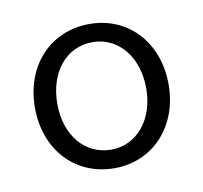

<svg xmlns="http://www.w3.org/2000/svg" viewBox="-49 -781 463 438"><g transform="rotate(-10 182.0 -562.0)"><path d="M183.6 -394.5C273.4 -394.5 337.9 -464.8 337.9 -561.5C337.9 -659.2 273.4 -728.5 183.6 -728.5C92.8 -728.5 28.3 -659.2 28.3 -561.5C28.3 -463.9 92.8 -394.5 183.6 -394.5ZM183.6 -437.5C123 -437.5 80.1 -488.3 80.1 -561.5C80.1 -635.7 123 -686.5 183.6 -686.5C242.2 -686.5 286.1 -635.7 286.1 -561.5C286.1 -488.3 242.2 -437.5 183.6 -437.5Z"/></g></svg>

Font: Ed Sans Neue Light
Style: Regular
Weight: 300
Designer: Stephen Hutchings
Version: Version 1.004;PS 001.004;hotconv 1.0.88;makeotf.lib2.5.64775